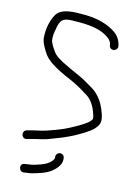

<svg xmlns="http://www.w3.org/2000/svg" viewBox="-85 -661 631 873"><g transform="rotate(10 230.0 -225.0)"><path d="M215 58V65C215 65.7 214.7 66.7 214 68C202.6 87 182.1 97.4 158 104C137.8 109.1 121 114 97 114L84 115C58.1 115 61.5 154 86 154L99 153C108.3 153 116.7 152.3 124 151C155.3 145.3 189.9 137.8 212 123C228.9 111.7 254 91.4 254 65V58C254 47.4 245.6 39 235 39C224.4 39 215 47.4 215 58ZM411 -486C407.7 -512.6 397.2 -532.4 380 -547C344.8 -575.8 297.9 -594 238 -600C184.7 -605.3 130.6 -609.5 104 -578C84.1 -551.5 70 -508.5 70 -463C70.7 -451.7 74 -439.3 80 -426C93 -396.7 100.8 -381.8 125 -360C152.8 -336.6 187.3 -316.5 223 -298C253.1 -281.3 276.9 -264.8 300 -247C327.6 -229.4 344.1 -196.9 352 -160C356.2 -143.4 355.6 -139.6 346 -130C339.3 -122.7 322 -112.3 294 -99C237.9 -72.8 212 -65.7 157 -52C128.3 -44.8 94.6 -43.4 66 -37C41.8 -31 48.5 5.5 73 2L83 0C108.8 -5.7 140.3 -7.9 166 -14C224 -31.1 251.6 -36.1 310 -64C342.7 -79.3 364 -92.3 374 -103C394.1 -123.1 397 -137.4 390 -169C381.5 -203.1 370.3 -230.3 350 -254C332.5 -275.9 315.3 -284.1 291 -302C264.6 -321.8 218.7 -343.3 190 -362C168.2 -374.3 140 -393 130 -413C123.7 -424.6 109 -447.2 109 -464C109 -485.7 111.4 -492.8 117 -513C123.7 -541.4 132.4 -565 166 -565C174.7 -565.7 184.7 -565.3 196 -564C261.9 -560.5 318.8 -549.2 355 -517C360.7 -512.1 371 -499 371 -491L372 -483C375.2 -457.3 411 -461.2 411 -486Z"/></g></svg>

Font: Just Breathe
Style: Regular
Weight: 400
Foundry: Cannot Into Space Fonts
Version: Version 0.72